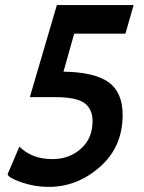

<svg xmlns="http://www.w3.org/2000/svg" viewBox="-20 -720 564 753"><path d="M171 13Q116 13 64 -5Q12 -23 10 -37L56 -145Q105 -96 186 -96Q251 -96 297 -136.5Q343 -177 343 -245Q343 -292 311.5 -315.5Q280 -339 196 -339H97L203 -700H504L472 -588H271L229 -439Q351 -437 406 -397.5Q461 -358 461 -269Q461 -144 372 -65.5Q283 13 171 13Z"/></svg>

Font: Cabin
Style: SemiBold Italic
Weight: 600
Designer: Pablo Impallari
Foundry: Pablo Impallari. www.impallari.com Igino Marini. www.ikern.com
Version: Version 1.005